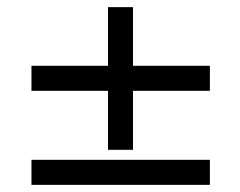

<svg xmlns="http://www.w3.org/2000/svg" viewBox="-20 -516 672 537"><path d="M352 -97V-262H567V-332H352V-496H282V-332H68V-262H282V-97ZM68 -69V1H567V-69Z"/></svg>

Font: Rosario
Style: Regular
Weight: 400
Designer: Hector Gatti
Foundry: Omnibus Type
Version: Version 1.100